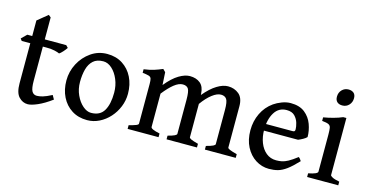

<svg xmlns="http://www.w3.org/2000/svg" viewBox="-67 -916 2377 1233"><g transform="rotate(15 1121.5 -299.5)"><path d="M314 -59.1Q264.2 -22.5 222.9 -4.6Q181.6 13.2 158.2 13.2Q124 13.2 98.9 -13.7Q73.7 -40.5 73.7 -103V-369.6H16.6L6.3 -383.3L41 -417.5H73.7V-521L141.6 -576.2L157.2 -563.5V-417.5H299.8L314 -402.8Q305.7 -389.6 291.7 -374.3Q277.8 -358.9 269 -354Q258.3 -359.4 236.3 -364.5Q214.4 -369.6 183.1 -369.6H157.2V-143.1Q157.2 -92.3 168 -73.2Q178.7 -54.2 201.2 -54.2Q217.3 -54.2 239.7 -60.5Q262.2 -66.9 298.8 -85.9Z M763.7 -217.8Q763.7 -172.9 746.8 -131.3Q730 -89.8 700.7 -57.4Q671.4 -24.9 633.3 -5.9Q595.2 13.2 552.7 13.2Q494.1 13.2 450.7 -14.4Q407.2 -42 383.3 -90.1Q359.4 -138.2 359.4 -199.2Q359.4 -258.8 387.2 -311.8Q415 -364.7 462.9 -397.9Q510.7 -431.2 570.3 -431.2Q628.9 -431.2 672.4 -403.3Q715.8 -375.5 739.7 -327.4Q763.7 -279.3 763.7 -217.8ZM676.3 -201.7Q676.3 -249 659.4 -289.3Q642.6 -329.6 615.5 -354.2Q588.4 -378.9 557.6 -378.9Q515.1 -378.9 491 -356.9Q466.8 -335 456.5 -297.4Q446.3 -259.8 446.3 -212.4Q446.3 -165 464.6 -125.5Q482.9 -85.9 510.3 -62.3Q537.6 -38.6 565.4 -38.6Q625 -38.6 650.6 -82Q676.3 -125.5 676.3 -201.7Z M1333.5 0V-24.4Q1365.7 -32.7 1378.9 -39.3Q1392.1 -45.9 1392.1 -51.8V-278.8Q1392.1 -334 1380.1 -350.8Q1368.2 -367.7 1342.8 -367.7Q1316.9 -367.7 1284.7 -343Q1252.4 -318.4 1220.2 -273.4V-51.8Q1220.2 -45.9 1232.9 -39.8Q1245.6 -33.7 1280.8 -24.4V0H1078.6V-24.4Q1110.8 -32.7 1123.8 -39.3Q1136.7 -45.9 1136.7 -51.8V-278.8Q1136.7 -334 1126 -350.8Q1115.2 -367.7 1088.9 -367.7Q1062.5 -367.7 1031.7 -343.3Q1001 -318.8 965.3 -273.4V-51.8Q965.3 -37.1 1025.4 -24.4V0H819.8V-24.4Q849.6 -32.2 865.7 -38.3Q881.8 -44.4 881.8 -51.8V-315.4Q881.8 -338.9 878.4 -350.1Q875 -361.3 862.1 -365.5Q849.1 -369.6 819.8 -373V-396.5Q858.9 -401.9 886.5 -410.6Q914.1 -419.4 941.4 -431.2L958.5 -414.1L963.4 -330.1Q1007.3 -383.8 1047.1 -407.5Q1086.9 -431.2 1119.1 -431.2Q1161.6 -431.2 1188.2 -409.4Q1214.8 -387.7 1217.3 -340.3L1217.8 -332Q1260.7 -383.3 1300.3 -407.2Q1339.8 -431.2 1373 -431.2Q1415.5 -431.2 1445.6 -406.2Q1475.6 -381.3 1475.6 -325.7V-51.8Q1475.6 -45.9 1489.5 -39.8Q1503.4 -33.7 1538.6 -24.4V0Z M1949.7 -248.5Q1941.9 -239.7 1925.8 -230.7Q1909.7 -221.7 1895 -215.8H1631.8L1632.8 -260.3H1845.7Q1856 -260.3 1859.4 -263.7Q1862.8 -267.1 1862.8 -276.4Q1862.8 -293.5 1855.7 -318.1Q1848.6 -342.8 1830.1 -362.1Q1811.5 -381.3 1775.9 -381.3Q1723.6 -381.3 1695.8 -336.4Q1668 -291.5 1668 -221.7Q1668 -175.3 1682.9 -136.7Q1697.8 -98.1 1725.8 -75Q1753.9 -51.8 1793 -51.8Q1812 -51.8 1829.8 -55.2Q1847.7 -58.6 1870.8 -71Q1894 -83.5 1928.2 -109.9Q1933.6 -106.9 1939.5 -98.9Q1945.3 -90.8 1947.3 -87.4Q1906.7 -44.4 1877.2 -22.9Q1847.7 -1.5 1821 5.9Q1794.4 13.2 1761.7 13.2Q1713.9 13.2 1673.1 -12.7Q1632.3 -38.6 1607.9 -85.7Q1583.5 -132.8 1583.5 -196.3Q1583.5 -256.8 1608.4 -308.6Q1633.3 -360.4 1679.7 -393.1Q1701.2 -408.2 1731.2 -419.7Q1761.2 -431.2 1789.6 -431.2Q1848.6 -431.2 1883.8 -403.1Q1918.9 -375 1934.3 -333Q1949.7 -291 1949.7 -248.5Z M2173.3 -566.4Q2173.3 -539.1 2155.8 -520.5Q2138.2 -502 2111.8 -502Q2089.8 -502 2077.1 -513.7Q2064.5 -525.4 2064.5 -547.9Q2064.5 -575.7 2082.3 -593.8Q2100.1 -611.8 2125.5 -611.8Q2147 -611.8 2160.2 -600.6Q2173.3 -589.4 2173.3 -566.4ZM2013.2 0V-24.4Q2074.7 -36.6 2074.7 -51.8V-296.9Q2074.7 -327.6 2072 -342.8Q2069.3 -357.9 2056.6 -364Q2043.9 -370.1 2013.2 -373V-396.5Q2045.4 -401.9 2078.6 -410.9Q2111.8 -419.9 2137.7 -431.2H2158.7V-51.8Q2158.7 -46.4 2172.9 -38.6Q2187 -30.8 2220.2 -24.4V0Z"/></g></svg>

Font: Dai Banna SIL
Style: Regular
Weight: 400
Designer: Victor Gaultney
Foundry: SIL International
Version: Version 4.000